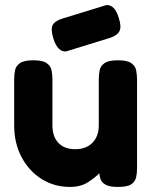

<svg xmlns="http://www.w3.org/2000/svg" viewBox="-20 -730 600 758"><path d="M256 8Q194 8 144 -23.5Q94 -55 65 -110Q36 -165 36 -235V-416Q36 -436 39.5 -453Q43 -470 59 -481Q75 -492 112 -492Q148 -492 164 -481Q180 -470 183.5 -452.5Q187 -435 187 -415V-235Q187 -191 210.5 -166Q234 -141 277 -141Q320 -141 345 -166.5Q370 -192 370 -235V-417Q370 -436 373.5 -453Q377 -470 393 -481Q409 -492 446 -492Q482 -492 498 -481Q514 -470 517.5 -452.5Q521 -435 521 -416V-64Q521 -45 517 -28.5Q513 -12 497.5 -2Q482 8 446 8Q412 8 396.5 -1Q381 -10 377 -22.5Q373 -35 372 -46Q357 -30 328 -11Q299 8 256 8ZM241 -527Q208 -524 191 -577Q180 -612 187 -629Q194 -646 224 -656L400 -710Q433 -712 449 -659Q460 -625 452 -608Q444 -591 416 -581Z"/></svg>

Font: Fredoka SemiBold
Style: Regular
Weight: 600
Designer: Ben Nathan
Foundry: Milena B. Brandão, Ben Nathan
Version: Version 2.001